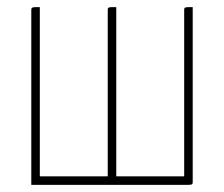

<svg xmlns="http://www.w3.org/2000/svg" viewBox="-20 -520 630 540"><path d="M522 -500C498 -500 498 -500 498 -490V-24H307V-500C283 -500 283 -500 283 -490V-24H92V-500C69 -500 68 -500 68 -490V0H497C522 0 522 0 522 -10Z"/></svg>

Font: Yanone Kaffeesatz Extra Light
Style: Regular
Weight: 200
Designer: Yanone (Cyrillic: Daniel Pouzeot & Huerta Tipografica)
Foundry: Yanone
Version: Version 1.100;PS 001.100;hotconv 1.0.70;makeotf.lib2.5.58329